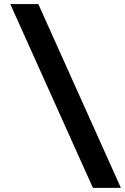

<svg xmlns="http://www.w3.org/2000/svg" viewBox="-20 -720 617 948"><path d="M438.8 207.6 30.7 -700H169.2L576.9 207.6Z"/></svg>

Font: Red Hat Display VF
Style: Regular
Weight: 300
Designer: Pentagram, MCKL
Foundry: Pentagram, MCKL
Version: Version 1.023